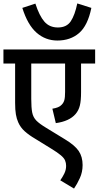

<svg xmlns="http://www.w3.org/2000/svg" viewBox="-20 -910 574 1118"><path d="M534 -540H452V-373Q452 -324 445 -295.5Q438 -267 420 -246Q384 -204 305 -193L285 -277Q304 -280 317.5 -285.5Q331 -291 339 -300Q350 -311 354.5 -326.5Q359 -342 359 -375V-540H162V-334Q162 -283 167.5 -255Q173 -227 191.5 -208Q210 -189 250 -165L358 -99Q416 -64 438.5 -30.5Q461 3 461 51Q461 92 445 127Q429 162 411 188L331 140Q344 122 354.5 100.5Q365 79 365 56Q365 39 359 24.5Q353 10 334 -6Q315 -22 279 -44L185 -102Q149 -123 124 -145.5Q99 -168 86 -198Q77 -218 72.5 -244Q68 -270 68 -311V-540H0V-622H534ZM512 -864Q491 -761 440.5 -717.5Q390 -674 314 -674Q245 -674 193 -719.5Q141 -765 110 -864L186 -889Q209 -818 238.5 -784Q268 -750 317 -750Q368 -750 392 -786Q416 -822 430 -890Z"/></svg>

Font: Noto Sans SemiCondensed Medium
Style: Italic
Weight: 500
Width: 4
Italic angle: -12°
Designer: Monotype Design Team
Foundry: Monotype Imaging Inc.
Version: Version 2.013; ttfautohint (v1.8.4.7-5d5b)